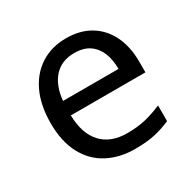

<svg xmlns="http://www.w3.org/2000/svg" viewBox="-129 -677 821 818"><g transform="rotate(-30 282.0 -268.0)"><path d="M292 -546Q361 -546 410.5 -516Q460 -486 486.5 -431.5Q513 -377 513 -304V-251H146Q148 -160 192.5 -112.5Q237 -65 317 -65Q368 -65 407.5 -74.5Q447 -84 489 -102V-25Q448 -7 408 1.5Q368 10 313 10Q237 10 178.5 -21Q120 -52 87.5 -113.5Q55 -175 55 -264Q55 -352 84.5 -415Q114 -478 167.5 -512Q221 -546 292 -546ZM291 -474Q228 -474 191.5 -433.5Q155 -393 148 -321H421Q421 -367 407 -401Q393 -435 364.5 -454.5Q336 -474 291 -474Z"/></g></svg>

Font: lguzrati15
Style: Book
Weight: 400
Designer: Jelle Bosma - Monotype Design Team, Universal Thirst
Foundry: Monotype Imaging Inc.
Version: Version 2.106